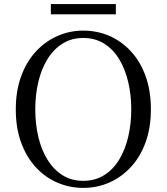

<svg xmlns="http://www.w3.org/2000/svg" viewBox="-20 -893 807 929"><path d="M226.1 -823.8V-873.3H540.5V-823.8ZM383 16.1Q316.9 16.1 257.7 -9.3Q198.4 -34.7 153.2 -83.8Q107.9 -132.9 82.2 -203.3Q56.4 -273.6 56.4 -363.7Q56.4 -452.8 82.2 -523.6Q107.9 -594.3 153.2 -643.4Q198.4 -692.5 257.7 -718.7Q316.9 -744.9 383 -744.9Q450 -744.9 508.8 -719.5Q567.6 -694.1 613.1 -645Q658.7 -595.9 684.4 -525.1Q710.1 -454.4 710.1 -363.7Q710.1 -274.6 684.4 -204.2Q658.7 -133.7 613.1 -84.6Q567.6 -35.5 508.8 -9.7Q450 16.1 383 16.1ZM383 -18Q440.1 -18 483.7 -45.3Q527.4 -72.6 556.4 -120.2Q585.4 -167.8 600.2 -230.4Q615.1 -293.1 615.1 -363.7Q615.1 -434.4 600.2 -496.9Q585.4 -559.5 556.4 -607.1Q527.4 -654.7 483.7 -682Q440.1 -709.3 383 -709.3Q325.9 -709.3 282.6 -682Q239.2 -654.7 209.8 -607.1Q180.4 -559.5 165.5 -496.9Q150.7 -434.4 150.7 -363.7Q150.7 -293.1 165.5 -230.4Q180.4 -167.8 209.8 -120.2Q239.2 -72.6 282.6 -45.3Q325.9 -18 383 -18Z"/></svg>

Font: Noto Serif KR
Style: Regular
Weight: 200
Designer: Ryoko NISHIZUKA 西塚涼子 (kana & ideographs); Frank Grießhammer (Latin, Greek & Cyrillic); Wenlong ZHANG 张文龙 (bopomofo); San
Foundry: Adobe
Version: Version 2.001;hotconv 1.1.0;makeotfexe 2.6.0